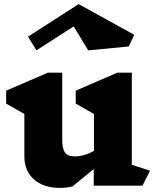

<svg xmlns="http://www.w3.org/2000/svg" viewBox="-20 -907 764 938"><path d="M676 0H438V-81L335 3Q308 11 272 11Q193 11 146 -30.5Q99 -72 99 -143V-350L10 -401V-464L214 -552H284V-226Q284 -181 297.5 -162Q311 -143 345 -143Q391 -143 439 -170V-350L350 -401V-464L553 -552H624V-102L713 -73ZM609 -680 411 -661 340 -778 158 -661 117 -728 364 -887 636 -737Z"/></svg>

Font: Inknut Antiqua ExtraBold
Style: Regular
Weight: 800
Designer: Claus Eggers Sørensen
Foundry: Claus Eggers Sørensen
Version: Version 1.003; ttfautohint (v1.8.2) -l 8 -r 50 -G 200 -x 14 